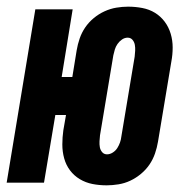

<svg xmlns="http://www.w3.org/2000/svg" viewBox="-39 -548 559 576"><path d="M281 8Q259 8 238.5 4Q218 0 200.5 -10.5Q183 -21 171 -37Q159 -53 153.5 -73Q148 -93 148 -114.5Q148 -136 151 -157L159 -203H127L93 0H-19L67 -520H179L146 -317H178L191 -397Q194 -415 200 -432.5Q206 -450 216.5 -465.5Q227 -481 242 -493.5Q257 -506 274.5 -514Q292 -522 310 -525Q328 -528 345 -528Q346 -528 346 -528Q346 -528 346 -528Q367 -528 388 -524Q409 -520 426 -509.5Q443 -499 455 -483Q467 -467 473 -447Q479 -427 479 -405.5Q479 -384 475 -363L435 -123Q432 -105 426 -87.5Q420 -70 409.5 -54.5Q399 -39 384 -26.5Q369 -14 352 -6Q335 2 316.5 5Q298 8 281 8Q281 8 281 8Q281 8 281 8ZM282 -85Q291 -85 299.5 -90.5Q308 -96 313 -104Q318 -112 321 -120.5Q324 -129 325 -138L365 -378Q366 -387 366.5 -396Q367 -405 365.5 -413.5Q364 -422 358.5 -428.5Q353 -435 344 -435Q335 -435 327 -429.5Q319 -424 313.5 -416Q308 -408 305.5 -399.5Q303 -391 301 -382L261 -142Q260 -133 259.5 -124Q259 -115 260.5 -106.5Q262 -98 267.5 -91.5Q273 -85 282 -85Z"/></svg>

Font: Iosevka SS04 Heavy Oblique
Style: Regular
Weight: 900
Italic angle: -9°
Monospace: yes
Designer: Belleve Invis
Foundry: Belleve Invis
Version: Version 19.0.0; ttfautohint (v1.8.4)